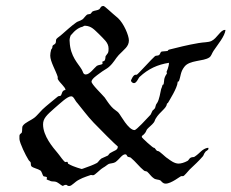

<svg xmlns="http://www.w3.org/2000/svg" viewBox="-20 -590 774 642"><path d="M732 -490C717 -490 706 -462 687 -453C677 -448 660 -449 644 -446C608 -440 573 -431 545 -424C542 -423 542 -421 541 -420C534 -418 524 -419 519 -417C517 -416 515 -408 512 -406C508 -403 501 -405 498 -402C490 -396 440 -340 437 -340C436 -340 434 -340 433 -340C425 -340 418 -321 418 -321C418 -316 424 -312 428 -312C437 -312 443 -330 447 -333C476 -360 507 -374 545 -380C545 -367 537 -350 537 -350C537 -348 538 -347 538 -345V-344C526 -327 530 -320 527 -308C526 -307 523 -307 523 -304C521 -299 521 -296 519 -293C516 -281 513 -257 505 -245C500 -240 500 -231 498 -228C496 -225 492 -222 490 -220C487 -215 485 -208 483 -206C470 -192 436 -155 430 -155C409 -155 383 -206 377 -212C373 -218 360 -224 352 -234C343 -244 335 -257 330 -264C320 -276 286 -308 286 -317C286 -326 304 -338 312 -344C326 -355 339 -361 344 -366C361 -381 365 -393 377 -406C395 -425 411 -434 411 -455C411 -471 394 -512 374 -530C352 -548 330 -570 326 -570C316 -570 316 -562 312 -559C306 -555 296 -555 290 -552C288 -551 285 -546 283 -544C279 -542 275 -543 271 -541C266 -537 262 -531 257 -526C247 -519 240 -519 235 -515C218 -503 201 -487 187 -475C182 -470 172 -464 169 -460C166 -457 168 -450 166 -446C161 -438 155 -442 155 -431C154 -427 152 -426 151 -424C149 -416 148 -410 148 -404C148 -384 167 -353 173 -333C173 -332 173 -330 173 -328C173 -327 173 -326 173 -326C180 -312 199 -299 199 -289C187 -289 187 -275 184 -271C182 -268 176 -270 173 -267C153 -250 138 -239 122 -224C113 -215 104 -204 97 -198C82 -186 64 -181 56 -169C53 -164 55 -154 53 -147C51 -143 45 -143 45 -135C45 -132 45 -128 45 -125C46 -111 66 -70 75 -56C77 -52 80 -51 82 -48C84 -44 82 -38 85 -34C91 -28 106 -26 115 -20C120 -16 122 -5 125 -1C128 1 137 0 137 4C137 6 136 8 136 9V10C137 10 144 14 144 13C150 17 157 17 162 17C175 18 181 29 191 32C190 31 196 28 201 28C204 28 205 32 211 32C221 32 229 18 246 10C256 4 284 -5 284 -5C286 -5 289 -4 291 -4C298 -4 311 -21 326 -30C332 -33 338 -39 344 -42C350 -44 360 -44 366 -48C380 -58 388 -74 399 -74C404 -74 404 -69 406 -67C409 -64 414 -65 417 -63C433 -50 447 -31 461 -20C464 -17 469 -18 472 -16C480 -9 486 1 494 6C500 11 510 10 516 13C521 17 524 24 534 24C553 24 583 -1 586 -1C588 -1 591 -1 592 -1C596 -1 609 -18 614 -23C630 -38 645 -52 658 -67C661 -70 662 -77 666 -81C668 -86 677 -87 677 -93C677 -94 677 -95 676 -96C656 -93 649 -78 632 -67C628 -63 624 -66 618 -63C613 -61 611 -54 607 -52C596 -46 585 -43 577 -43C563 -43 549 -54 541 -60C532 -65 514 -85 508 -85C501 -85 500 -96 494 -96C491 -96 454 -129 454 -132C454 -138 458 -136 464 -144C468 -148 470 -156 472 -158C478 -165 488 -172 494 -180C498 -185 498 -190 501 -194C514 -216 536 -227 538 -242C538 -246 541 -244 541 -245C546 -254 573 -296 574 -315C574 -319 577 -317 578 -318C585 -336 583 -349 596 -366C613 -390 660 -384 680 -398C687 -403 688 -411 694 -420C708 -441 732 -469 734 -490ZM374 -100C374 -87 362 -87 348 -78C345 -76 344 -73 341 -70C336 -68 325 -63 319 -60C311 -54 308 -47 304 -45C293 -39 277 -33 257 -26C254 -25 253 -25 252 -25C255 -25 227 -31 209 -42C206 -42 208 -49 204 -49C202 -49 201 -48 199 -48C194 -48 180 -70 173 -78C157 -97 124 -135 124 -174C124 -194 136 -205 162 -228C181 -244 205 -268 218 -268C227 -268 230 -254 239 -245C255 -226 271 -203 293 -180C313 -159 365 -107 374 -100ZM341 -413C340 -411 334 -404 333 -402C332 -397 333 -393 330 -388C329 -385 322 -385 322 -383C322 -382 323 -380 323 -378C323 -373 311 -374 304 -370C295 -363 280 -341 267 -341C257 -341 258 -351 253 -358C242 -377 215 -401 213 -450C212 -458 213 -462 216 -471C217 -471 233 -496 257 -501C258 -501 260 -504 264 -504C286 -503 295 -491 312 -475C326 -460 343 -448 343 -428C343 -423 343 -418 341 -413Z"/></svg>

Font: Jim Nightshade
Style: Regular
Weight: 400
Designer: Astigmatic (AOETI)
Foundry: Astigmatic (AOETI)
Version: Version 1.000